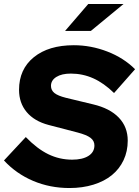

<svg xmlns="http://www.w3.org/2000/svg" viewBox="-36 -938 701 968"><path d="M-16 -129 94 -247Q151 -188 207.5 -160.5Q264 -133 328 -133Q380 -133 410 -152Q440 -171 440 -205Q440 -228 420.5 -243Q401 -258 355 -270L209 -308Q137 -327 98.5 -373Q60 -419 60 -485Q60 -589 134.5 -649.5Q209 -710 336 -710Q423 -710 505.5 -678Q588 -646 645 -589L539 -469Q488 -519 434.5 -543Q381 -567 321 -567Q275 -567 248 -550Q221 -533 221 -505Q221 -483 238.5 -469Q256 -455 296 -445L433 -412Q518 -392 563 -345Q608 -298 608 -229Q608 -175 587 -130.5Q566 -86 528 -55Q490 -24 435 -7Q380 10 314 10Q216 10 131 -26Q46 -62 -16 -129ZM409 -918H587L422 -782H292Z"/></svg>

Font: Red Hat Display Black
Style: Italic
Weight: 900
Italic angle: -12°
Designer: Pentagram / MCKL
Foundry: Pentagram / MCKL
Version: Version 1.003; Red Hat Display Black Italic